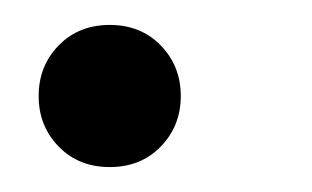

<svg xmlns="http://www.w3.org/2000/svg" viewBox="-20 -129 250 154"><path d="M68 5Q43 5 27 -11.5Q11 -28 11 -52Q11 -76 27 -92.5Q43 -109 68 -109Q93 -109 109 -92.5Q125 -76 125 -52Q125 -28 109 -11.5Q93 5 68 5Z"/></svg>

Font: DM Sans 9pt
Style: Italic
Weight: 400
Italic angle: -10°
Designer: Colophon Foundry, Jonny Pinhorn
Foundry: Colophon Foundry
Version: Version 4.004